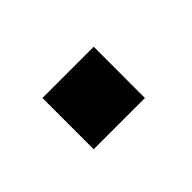

<svg xmlns="http://www.w3.org/2000/svg" viewBox="-36 -158 230 230"><g transform="rotate(-45 79.0 -43.5)"><path d="M31.6 -86.8V0H118.4V-86.8Z"/></g></svg>

Font: Anybody Thin Condensed
Style: Regular
Weight: 100
Width: 3
Version: Version 1.113;gftools[0.9.25]